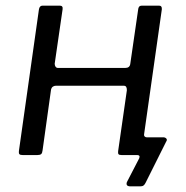

<svg xmlns="http://www.w3.org/2000/svg" viewBox="-20 -550 661 681"><path d="M443 111Q425 111 430 96L474 11Q476 5 474 2.5Q472 0 467 0H428L432 -63H487L491 -77Q490 -69 493 -66Q496 -63 500 -63H559Q566 -63 570 -58.5Q574 -54 569 -47L496 99Q493 105 489 108Q485 111 477 111ZM61 0Q52 0 49 -3Q46 -6 47 -14L118 -516Q120 -530 131 -530H192Q204 -530 202 -517L174 -324Q174 -318 177 -313.5Q180 -309 186 -309H424Q432 -309 436.5 -312.5Q441 -316 442 -323L470 -516Q471 -530 483 -530H544Q555 -530 554 -517L483 -17Q482 -7 478 -3.5Q474 0 464 0H412Q403 0 400.5 -3Q398 -6 399 -14L430 -230Q430 -238 427.5 -242Q425 -246 418 -246H179Q173 -246 168 -243Q163 -240 161 -232L131 -17Q130 -7 126 -3.5Q122 0 112 0Z"/></svg>

Font: Libre Franklin
Style: Italic
Weight: 400
Italic angle: -8°
Designer: Pablo Impallari, Rodrigo Fuenzalida, Nhung Nguyen
Foundry: Impallari Type
Version: Version 3.000